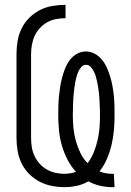

<svg xmlns="http://www.w3.org/2000/svg" viewBox="-20 -763 540 791"><path d="M441 8Q416 8 391 2Q366 -4 344 -16Q322 -3 296.5 2.5Q271 8 245 8Q218 8 191.5 2.5Q165 -3 141.5 -15.5Q118 -28 99 -47.5Q80 -67 68.5 -91Q57 -115 52.5 -141.5Q48 -168 48 -195V-540Q48 -567 52.5 -594Q57 -621 69 -645.5Q81 -670 100.5 -689.5Q120 -709 144.5 -721.5Q169 -734 196 -738.5Q223 -743 250 -743V-688Q231 -688 211.5 -684.5Q192 -681 175 -671.5Q158 -662 144.5 -647.5Q131 -633 123 -615.5Q115 -598 111.5 -578.5Q108 -559 108 -540V-195Q108 -176 111 -157Q114 -138 122 -121Q130 -104 142.5 -89.5Q155 -75 171.5 -65.5Q188 -56 206.5 -51.5Q225 -47 244 -47Q257 -47 269.5 -49Q282 -51 293 -55Q272 -78 257.5 -106.5Q243 -135 234.5 -165Q226 -195 223 -226.5Q220 -258 220 -289Q220 -309 220.5 -328.5Q221 -348 223 -367.5Q225 -387 228 -406Q231 -425 236 -444Q241 -463 248.5 -481.5Q256 -500 267.5 -515.5Q279 -531 296.5 -541Q314 -551 333 -551Q353 -551 370.5 -541.5Q388 -532 400.5 -516.5Q413 -501 421 -482.5Q429 -464 434.5 -445.5Q440 -427 443.5 -407.5Q447 -388 449 -368.5Q451 -349 451.5 -329Q452 -309 452 -289Q452 -259 449.5 -228.5Q447 -198 440 -168Q433 -138 421 -109.5Q409 -81 390 -57Q402 -52 415 -49.5Q428 -47 442 -47H449L452 8ZM341 -91Q357 -112 366.5 -136Q376 -160 382 -185.5Q388 -211 390 -237Q392 -263 392 -289Q392 -301 391.5 -312Q391 -323 390.5 -334.5Q390 -346 389.5 -357.5Q389 -369 387.5 -380Q386 -391 384.5 -402.5Q383 -414 380.5 -425Q378 -436 375 -447Q372 -458 367 -468Q362 -478 354 -487Q346 -496 334 -496Q323 -496 315 -487Q307 -478 302.5 -467.5Q298 -457 295 -446Q292 -435 290 -424Q288 -413 286.5 -402Q285 -391 284 -379.5Q283 -368 282 -357Q281 -346 281 -334.5Q281 -323 280.5 -312Q280 -301 280 -289Q280 -263 282.5 -236.5Q285 -210 292 -184.5Q299 -159 310.5 -134.5Q322 -110 341 -91Z"/></svg>

Font: Iosevka Curly Light
Style: Regular
Weight: 300
Monospace: yes
Designer: Belleve Invis
Foundry: Belleve Invis
Version: Version 22.1.2; ttfautohint (v1.8.4)